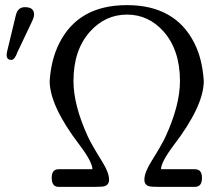

<svg xmlns="http://www.w3.org/2000/svg" viewBox="-20 -726 863 750"><path d="M267 -410C267 -491 289 -556 333 -604C372 -647 420 -669 476 -669C532 -669 579 -647 618 -604C661 -556 683 -491 683 -410C683 -346 664 -274 627 -193C618 -173 599 -140 571 -95C553 -66 544 -43 544 -24C544 -10 551 -1 564 2C568 3 580 4 601 4H741C760 4 769 -8 769 -31C769 -54 760 -65 741 -65H609C609 -83 625 -114 658 -158C737 -261 776 -345 776 -410C772 -468 760 -517 739 -558C689 -657 601 -706 476 -706C350 -706 262 -657 212 -558C191 -517 178 -468 174 -410C174 -345 213 -261 292 -158C325 -114 341 -83 341 -65H209C191 -65 182 -54 182 -31C182 -8 191 4 209 4H349C370 4 382 3 386 2C399 -1 406 -10 406 -24C406 -43 397 -66 379 -95C351 -140 332 -173 323 -193C286 -274 267 -346 267 -410ZM104 -640C110 -652 113 -662 113 -670C113 -689 101 -698 77 -698C59 -698 47 -688 42 -667L9 -530C2 -505 7 -492 24 -492C33 -492 41 -502 48 -522Z"/></svg>

Font: GFS Decker
Style: Normal
Weight: 400
Foundry: George D. Matthiopoulos
Version: Version 1.000